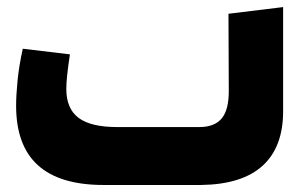

<svg xmlns="http://www.w3.org/2000/svg" viewBox="-20 -527 872 547"><path d="M786.6 -506.8V-210Q786.6 -107.9 728 -54.7Q669.4 -1.5 552.7 0H274.9Q150.4 0 88.1 -56.2Q25.9 -112.3 25.9 -226.1Q25.9 -254.9 30 -297.4Q34.2 -339.8 44.9 -388.2L179.2 -372.1Q173.8 -336.9 171.4 -313.2Q168.9 -289.6 168.9 -273.9Q168.9 -217.3 203.9 -191.2Q238.8 -165 314 -165H547.9Q590.8 -165 611.3 -189.2Q631.8 -213.4 631.8 -267.1L630.9 -487.8Z"/></svg>

Font: DimaExpo
Style: Bold
Weight: 700
Width: 6
Designer: R.Balvardi
Foundry: Dima Software Group
Version: Version 1.00;June 11, 2019;FontCreator 11.5.0.2427 64-bit